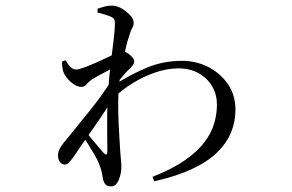

<svg xmlns="http://www.w3.org/2000/svg" viewBox="-20 -602 1040 685"><path d="M524 29Q595 1 640 -30.5Q685 -62 710 -95.5Q735 -129 744.5 -163Q754 -197 754 -228Q754 -264 737.5 -293Q721 -322 690 -340Q659 -358 617 -358Q576 -358 534 -343.5Q492 -329 454.5 -306Q417 -283 389 -256V-300Q447 -337 505 -361Q563 -385 629 -385Q680 -385 723 -363Q766 -341 793 -302Q820 -263 820 -210Q820 -168 804.5 -130Q789 -92 755 -58.5Q721 -25 665 1Q609 27 530 45ZM210 -15Q201 -15 194 -24Q187 -33 187 -47Q187 -59 192 -69.5Q197 -80 206 -91Q254 -150 299 -205.5Q344 -261 383 -323V-249Q363 -218 338 -181Q313 -144 287.5 -108Q262 -72 241 -40Q232 -29 226 -22Q220 -15 210 -15ZM377 63Q363 63 356.5 56Q350 49 347 35Q345 20 342 8Q339 -4 333 -18Q329 -30 318 -48.5Q307 -67 294.5 -87.5Q282 -108 269 -123L281 -139Q291 -126 305 -109Q319 -92 331.5 -77.5Q344 -63 350 -56Q363 -43 363 -62Q363 -84 362.5 -119Q362 -154 362.5 -195.5Q363 -237 366 -276Q369 -327 375 -375Q381 -423 385.5 -460.5Q390 -498 390 -517Q390 -531 386 -535.5Q382 -540 372 -544Q364 -547 353 -550.5Q342 -554 328 -557V-571Q340 -575 352.5 -578.5Q365 -582 379 -582Q397 -582 414.5 -571.5Q432 -561 444.5 -547.5Q457 -534 457 -521Q457 -511 451 -500.5Q445 -490 439 -468Q435 -457 430 -436Q425 -415 419.5 -389Q414 -363 409.5 -335Q405 -307 403 -282Q401 -242 402 -199.5Q403 -157 405.5 -120.5Q408 -84 409 -61Q410 -44 411.5 -31.5Q413 -19 413 -6Q413 17 403.5 40Q394 63 377 63ZM270 -292Q252 -292 231.5 -310.5Q211 -329 205 -349Q203 -358 202 -366Q201 -374 201 -382L214 -387Q223 -371 232 -362.5Q241 -354 252 -354Q261 -354 281 -361.5Q301 -369 326 -380Q351 -391 371.5 -401Q392 -411 401 -416Q409 -419 414.5 -420Q420 -421 428 -416Q438 -412 448.5 -401.5Q459 -391 459 -384Q459 -376 454 -369.5Q449 -363 441 -355Q433 -348 423.5 -337Q414 -326 405 -314.5Q396 -303 389 -291L392 -337Q395 -342 398 -351.5Q401 -361 404 -369Q388 -362 370.5 -353Q353 -344 336.5 -335Q320 -326 307 -318Q296 -310 288.5 -301Q281 -292 270 -292Z"/></svg>

Font: Noto Serif KR
Style: Regular
Weight: 400
Designer: Ryoko NISHIZUKA  (kana & ideographs); Frank Grießhammer (Latin, Greek & Cyrillic); Wenlong ZHANG  (bopomofo); Sandoll Co
Foundry: Adobe
Version: Version 2.003-H1;hotconv 1.1.1;makeotfexe 2.6.0